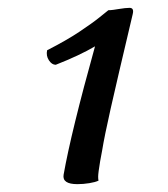

<svg xmlns="http://www.w3.org/2000/svg" viewBox="-20 -736 427 489"><path d="M318 -700Q278 -531 262 -460Q246 -389 240 -352Q240 -351 235 -325Q230 -295 230 -286Q230 -279 231 -276Q223 -272 207.5 -269.5Q192 -267 177 -267Q138 -267 142 -291Q161 -399 222 -618Q183 -595 122 -571Q112 -571 104.5 -582.5Q97 -594 100 -608Q149 -633 182 -655Q215 -677 233 -691.5Q251 -706 256 -710Q262 -710 269 -711Q276 -712 282 -713Q300 -716 310 -716Q322 -716 318 -700Z"/></svg>

Font: Charmonman
Style: Bold
Weight: 700
Designer: Ekaluck Peanpanawate
Foundry: Cadson Demak Co.,Ltd.
Version: Version 1.000; ttfautohint (v1.6)